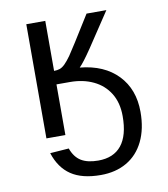

<svg xmlns="http://www.w3.org/2000/svg" viewBox="-83 -598 765 875"><g transform="rotate(-10 300.0 -160.0)"><path d="M541 -44.9Q541 33.7 513.2 90.8Q485.4 147.9 434.1 177.7Q382.8 207.5 313.5 207.5Q227.1 207.5 176.3 173.3Q125.5 139.2 103 69.3L189.9 63Q204.6 104 234.1 122.3Q263.7 140.6 313.5 140.6Q384.3 140.6 420.9 95.2Q457.5 49.8 457.5 -39.6Q457.5 -101.6 430.7 -145.3Q403.8 -189 356.2 -211.7Q308.6 -234.4 248 -234.4H185.5V0H97.7V-528.3H185.5V-296.9Q200.2 -296.9 211.9 -300.8Q223.6 -304.7 236.3 -317.1Q249 -329.6 265.1 -352.1Q281.2 -374.5 376.5 -528.3H468.3L362.8 -369.6Q321.8 -309.1 303.2 -291.5Q415 -280.8 478 -215.1Q541 -149.4 541 -44.9Z"/></g></svg>

Font: Courier New
Style: Regular
Weight: 400
Designer: Steve Matteson
Foundry: Ascender Corporation
Version: Version 2.00.3